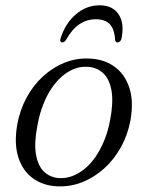

<svg xmlns="http://www.w3.org/2000/svg" viewBox="-20 -678 542 708"><path d="M310 -462Q363.5 -460 401.8 -432.5Q440 -405 456.8 -355Q473.5 -305 461 -234Q451 -180.5 425.8 -135Q400.5 -89.5 363.8 -56.5Q327 -23.5 282.8 -6Q238.5 11.5 190 9Q138.5 6.5 101 -20.8Q63.5 -48 47.5 -98.2Q31.5 -148.5 43.5 -218.5Q53.5 -273 78.2 -318.5Q103 -364 139.2 -397Q175.5 -430 219 -447.2Q262.5 -464.5 310 -462ZM195.5 -21.5Q221 -19.5 245.2 -28.2Q269.5 -37 291.8 -55Q314 -73 332.5 -100Q351 -127 365 -161.5Q379 -196 386.5 -237.5Q398.5 -301.5 391.2 -343.5Q384 -385.5 361.5 -407.2Q339 -429 304.5 -431.5Q279.5 -433.5 255.8 -424.8Q232 -416 210.5 -398Q189 -380 170.8 -353.2Q152.5 -326.5 139 -291.8Q125.5 -257 118 -215.5Q105.5 -151.5 112.5 -109.5Q119.5 -67.5 141.2 -46Q163 -24.5 195.5 -21.5ZM333.5 -607Q300.5 -607 273.5 -589.2Q246.5 -571.5 223.5 -531Q216.5 -521.5 209.5 -521.5Q205 -521.5 203 -525.2Q201 -529 203 -535.5Q220.5 -591.5 259.5 -625Q298.5 -658.5 347 -658.5Q395.5 -658.5 417.5 -625Q439.5 -591.5 428 -535.5Q426.5 -529 422.2 -525.2Q418 -521.5 413 -521.5Q406 -521.5 404.5 -531Q402 -571.5 384.5 -589.2Q367 -607 333.5 -607Z"/></svg>

Font: Fraunces Light
Style: Italic
Weight: 300
Italic angle: -16°
Version: Version 1.000;[b76b70a41]